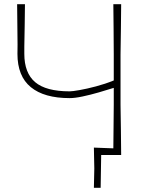

<svg xmlns="http://www.w3.org/2000/svg" viewBox="-20 -733 701 908"><path d="M424 155Q424.5 132.5 425 109.5Q425.5 86.5 426 63.5Q425.5 40.5 425 15.8Q424.5 -9 424 -35Q447 -34 470 -33.2Q493 -32.5 516 -31.5Q516.5 -81 517 -130.8Q517.5 -180.5 518 -238V-317.5Q486.5 -307.5 447 -296Q407.5 -284.5 370.8 -276.8Q334 -269 309.5 -269Q189 -269 125.8 -320.8Q62.5 -372.5 62.5 -478.5Q62.5 -489.5 62.8 -500.5Q63 -511.5 63 -522.5Q62.5 -576 62 -619.5Q61.5 -663 61 -713H98Q97.5 -661 96.8 -614.8Q96 -568.5 95 -512.5V-478.5Q95 -388 146.2 -344.5Q197.5 -301 309.5 -301Q322.5 -301 356.5 -307Q390.5 -313 434 -324.5Q477.5 -336 518 -352.5V-475Q517.5 -540.5 517.2 -596.5Q517 -652.5 516 -713H553Q552.5 -652.5 551.8 -596.5Q551 -540.5 550 -475V-238Q551 -173 551.8 -117Q552.5 -61 553 0H458.5L456 155Z"/></svg>

Font: Commissioner Loud Thin
Style: Regular
Weight: 100
Designer: Kostas Bartsokas
Foundry: Kostas Bartsokas
Version: Version 1.000; ttfautohint (v1.8.3)